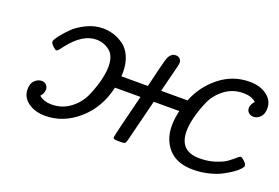

<svg xmlns="http://www.w3.org/2000/svg" viewBox="-72 -671 1286 884"><g transform="rotate(20 571.5 -229.0)"><path d="M75.2 -82Q75.2 -110.8 90.6 -125.5Q106 -140.1 124 -140.1Q138.2 -140.1 147 -131.1Q155.8 -122.1 155.8 -108.9Q155.8 -89.8 141.1 -74.2V-73.2Q166 -53.2 202.1 -53.2Q253.9 -53.2 293.9 -83.5Q334 -113.8 353 -158.4Q372.1 -203.1 381.1 -241Q390.1 -278.8 390.1 -306.2Q390.1 -359.4 361.6 -382.1Q333 -404.8 295.9 -404.8Q228 -404.8 164.1 -321.8Q145 -294.9 138.9 -294.9Q132.8 -294.9 120.4 -306.9Q107.9 -318.8 107.9 -328.1Q107.9 -335 123.5 -356Q139.2 -377 163.6 -401.4Q188 -425.8 227.1 -444.8Q266.1 -463.9 306.2 -463.9Q333 -463.9 357.9 -456.5Q382.8 -449.2 407.5 -432.1Q432.1 -415 447 -382.1Q461.9 -349.1 461.9 -303.2Q461.9 -300.3 461.4 -294.2Q460.9 -288.1 460.9 -285.2H590.8Q595.7 -304.2 600.8 -326.7Q606 -349.1 609.4 -362.5Q612.8 -376 616.5 -390.9Q620.1 -405.8 622.6 -414.8Q625 -423.8 628.4 -432.9Q631.8 -441.9 635.5 -446.5Q639.2 -451.2 643.6 -455.1Q647.9 -459 653.1 -460.4Q658.2 -461.9 665 -461.9Q677.2 -461.9 684.6 -453.9Q691.9 -445.8 691.9 -435.1Q691.9 -428.2 687 -409.2Q682.1 -390.1 672.6 -352.5Q663.1 -314.9 655.8 -285.2H785.2Q814.9 -361.3 879.4 -412.6Q943.8 -463.9 1025.9 -463.9Q1076.7 -463.9 1109.9 -439.5Q1143.1 -415 1143.1 -376Q1143.1 -347.2 1127.9 -332.5Q1112.8 -317.9 1095.2 -317.9Q1082 -317.9 1072 -326.4Q1062 -335 1062 -349.1Q1062 -366.2 1078.1 -383.8V-384.8Q1056.2 -404.8 1016.1 -404.8Q964.4 -404.8 924.6 -374.5Q884.8 -344.2 866 -299.6Q847.2 -254.9 838.1 -217Q829.1 -179.2 829.1 -151.9Q829.1 -52.7 928.2 -53.2Q969.2 -53.2 1004.2 -64.7Q1039.1 -76.2 1056.6 -89.1Q1074.2 -102.1 1087.2 -113.5Q1100.1 -125 1104 -125Q1110.8 -125 1123.5 -113Q1136.2 -101.1 1136.2 -91.8Q1136.2 -86.9 1126.7 -75.9Q1117.2 -64.9 1097.2 -51Q1077.1 -37.1 1052 -24.2Q1026.9 -11.2 991 -2.7Q955.1 5.9 917 5.9Q837.9 5.9 797.4 -38.6Q756.8 -83 756.8 -152.8Q756.8 -185.1 766.1 -226.1H641.1Q639.2 -217.3 589.8 -21Q585.9 -5.9 581.5 -2.9Q577.1 0 564 0H543.9Q523.9 0 523.9 -9.8Q523.9 -18.6 576.2 -226.1H451.2Q427.2 -121.1 354 -57.6Q280.8 5.9 192.9 5.9Q142.1 5.9 108.6 -18.6Q75.2 -43 75.2 -82Z"/></g></svg>

Font: CMU Concrete
Style: Italic
Weight: 500
Italic angle: -14.04°
Version: Version 0.7.0